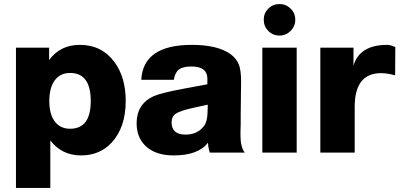

<svg xmlns="http://www.w3.org/2000/svg" viewBox="-20 -755 1985 950"><path d="M223 -519V-458Q278 -533 375 -533Q484 -533 547 -447Q602 -372 602 -256Q602 -125 533 -50Q474 14 381 14Q286 14 229 -60V175H59V-519ZM327 -394Q278 -394 251 -357.5Q224 -321 224 -255Q224 -190 251 -154Q278 -118 327 -118Q429 -118 429 -255Q429 -394 327 -394Z M1191 0H1018Q1010 -25 1009 -49Q961 14 839 14Q748 14 699 -34Q656 -76 656 -145Q656 -240 740 -279Q776 -295 888 -316L1006 -338V-369Q1004 -426 927 -426Q885 -426 865.5 -411.5Q846 -397 840 -360H679Q688 -533 929 -533Q1057 -533 1121 -487Q1151 -464 1162 -435.5Q1173 -407 1173 -349Q1173 -339 1172 -287V-276L1171 -190Q1171 -155 1171 -143Q1171 -131 1170 -105Q1170 -91 1170 -83Q1170 -27 1191 0ZM1008 -237 930 -220Q869 -206 849 -192Q829 -178 829 -150Q829 -89 898 -89Q956 -89 988 -130Q1006 -152 1007 -200Z M1448 -519V0H1278V-519ZM1363 -735Q1395 -735 1418 -712.5Q1441 -690 1441 -657Q1441 -625 1418 -602Q1395 -579 1363 -579Q1330 -579 1307.5 -602Q1285 -625 1285 -657Q1285 -690 1307.5 -712.5Q1330 -735 1363 -735Z M1936 -522 1935 -382Q1898 -393 1865 -393Q1735 -393 1735 -226V0H1565V-519H1729V-430Q1759 -533 1896 -533Q1912 -533 1936 -522Z"/></svg>

Font: Almarai ExtraBold
Style: Regular
Weight: 800
Designer: Boutros International 2019
Foundry: Created by Boutros International 2019
Version: Version 1.10